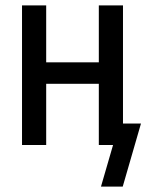

<svg xmlns="http://www.w3.org/2000/svg" viewBox="-20 -540 545 715"><path d="M437 155H356L401 0H348V-228H152V0H62V-520H152V-308H348V-520H438V-80H505Z"/></svg>

Font: Iosevka Fixed Medium
Style: Regular
Weight: 500
Monospace: yes
Designer: Belleve Invis
Foundry: Belleve Invis
Version: Version 32.3.0